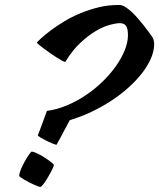

<svg xmlns="http://www.w3.org/2000/svg" viewBox="-20 -718 632 762"><path d="M584 -571.8Q588.4 -564.9 590.1 -557.4Q591.8 -549.8 591.8 -543Q591.8 -515.6 579.1 -486.3Q566.4 -457 543.7 -427.7Q521 -398.4 489.7 -370.4Q458.5 -342.3 421.1 -317.9Q383.8 -293.5 342 -273.7Q300.3 -253.9 256.8 -241.2Q245.6 -220.7 236.3 -202.6Q227.1 -184.6 219.7 -171.4Q210.9 -155.8 204.1 -143.1Q196.8 -145 186 -149.4Q175.3 -153.8 164.6 -159.2Q153.8 -164.6 144.3 -170.2Q134.8 -175.8 129.9 -180.2Q133.8 -189.9 138.2 -201.9Q142.6 -213.9 147.5 -226.8Q152.3 -239.7 157 -252.9Q161.6 -266.1 166 -277.8Q206.1 -283.2 245.6 -299.8Q285.2 -316.4 321 -340.6Q356.9 -364.7 387.5 -394.5Q418 -424.3 440.2 -455.8Q462.4 -487.3 475.1 -518.8Q487.8 -550.3 487.8 -578.1Q487.8 -592.8 485.6 -602.1Q483.4 -611.3 479 -616.7Q474.6 -622.1 468.5 -624Q462.4 -626 455.1 -626Q440.9 -626 416.5 -619.6Q392.1 -613.3 362.3 -596.2Q332.5 -579.1 300.3 -549.3Q268.1 -519.5 238.8 -472.2Q235.4 -472.2 226.3 -477.1Q217.3 -481.9 205.6 -489.5Q193.8 -497.1 180.7 -506.1Q167.5 -515.1 156 -523.7Q144.5 -532.2 136.2 -539.1Q127.9 -545.9 126 -548.8Q130.4 -554.2 144.8 -567.4Q159.2 -580.6 181.6 -597.4Q204.1 -614.3 233.6 -632.3Q263.2 -650.4 298.1 -665Q333 -679.7 372.3 -689.2Q411.6 -698.7 454.1 -698.2Q464.4 -698.2 476.3 -690.9Q488.3 -683.6 501 -672.1Q513.7 -660.6 526.1 -646.2Q538.6 -631.8 549.8 -617.9Q561 -604 569.8 -591.6Q578.6 -579.1 584 -571.8ZM193.8 -63Q193.8 -59.1 187 -45.2Q180.2 -31.2 171.1 -15.9Q162.1 -0.5 153.1 11.7Q144 23.9 140.1 23.9Q137.7 23.9 130.4 21.2Q123 18.6 113.8 14.4Q104.5 10.3 94.2 4.9Q84 -0.5 75.7 -5.4Q67.4 -10.3 61.8 -14.2Q56.2 -18.1 56.2 -20Q56.2 -28.8 62.7 -45.2Q69.3 -61.5 78.1 -77.1Q86.9 -92.8 95 -104.5Q103 -116.2 106 -116.2Q110.8 -116.2 119.4 -112.8Q127.9 -109.4 137.7 -104.2Q147.5 -99.1 157.5 -92.5Q167.5 -85.9 175.5 -80.1Q183.6 -74.2 188.7 -69.6Q193.8 -64.9 193.8 -63Z"/></svg>

Font: Yesteryear
Style: Regular
Weight: 400
Designer: Astigmatic (AOETI)
Foundry: Astigmatic (AOETI)
Version: Version 1.000